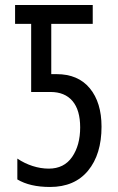

<svg xmlns="http://www.w3.org/2000/svg" viewBox="-20 -734 469 764"><path d="M49 -20V-103Q77 -84 109.5 -73.5Q142 -63 174 -63Q235 -63 267 -109.5Q299 -156 299 -227Q299 -296 268.5 -332Q238 -368 181 -368H104V-639H40V-714H349V-639H184V-439H205Q291 -439 337.5 -382.5Q384 -326 384 -230Q384 -120 330.5 -55Q277 10 179 10Q99 10 49 -20Z"/></svg>

Font: Noto Sans UI Cond
Style: Regular
Weight: 400
Width: 3
Designer: Monotype Design Team
Foundry: Monotype Imaging Inc.
Version: Version 1.001